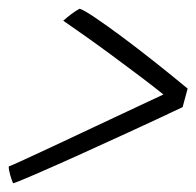

<svg xmlns="http://www.w3.org/2000/svg" viewBox="-22 -559 450 440"><path d="M123 -511.5Q130 -518 141.2 -526.5Q152.5 -535 160.5 -539Q169.5 -536.5 196.2 -518.5Q223 -500.5 259.2 -473.5Q295.5 -446.5 334.5 -415.5Q373.5 -384.5 408 -356L396.5 -313.5Q337.5 -285.5 272.8 -255.8Q208 -226 150.8 -200.2Q93.5 -174.5 54.8 -157.8Q16 -141 8 -139Q5 -145.5 1.5 -157.5Q-2 -169.5 -2 -177.5Q6 -180.5 32.8 -192.8Q59.5 -205 98 -223Q136.5 -241 181 -262Q225.5 -283 270 -303.8Q314.5 -324.5 352.5 -342.5Q329.5 -361 299 -384Q268.5 -407 236 -431Q203.5 -455 173.8 -476Q144 -497 123 -511.5Z"/></svg>

Font: Grandstander ExtraLight
Style: Italic
Weight: 200
Italic angle: -15°
Designer: Tyler Finck
Foundry: Etcetera Type Co
Version: Version 1.200; ttfautohint (v1.8.3)